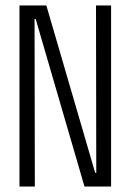

<svg xmlns="http://www.w3.org/2000/svg" viewBox="-20 -680 477 700"><path d="M51 0V-660H149L327 -50H331L330 -660H385V0H288L110 -611H106L107 0Z"/></svg>

Font: Bricolage Grotesque 72pt Condensed ExtraLight
Style: Regular
Weight: 250
Width: 3
Designer: Mathieu Triay
Foundry: Atelier Triay
Version: Version 1.001;gftools[0.9.33.dev8+g029e19f]